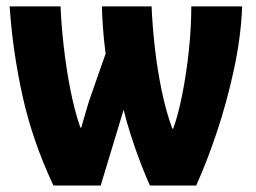

<svg xmlns="http://www.w3.org/2000/svg" viewBox="-20 -573 792 593"><path d="M728 -553.2Q724.1 -458 702.4 -357.7Q680.7 -257.3 649.7 -164.8Q618.7 -72.3 585.9 0H442.9Q429.7 -29.3 413.3 -72Q397 -114.7 383.1 -158.7Q369.1 -202.6 361.8 -233.9L291 0H145Q80.1 -138.2 49.6 -276.6Q19 -415 9.8 -553.2H167Q169.4 -495.1 177 -428.2Q184.6 -361.3 197.3 -296.6Q210 -231.9 228 -179.2H231Q234.4 -190.9 239.5 -208.3Q244.6 -225.6 249.5 -242.7Q254.4 -259.8 257.8 -269L306.2 -407.2Q300.8 -447.8 297.9 -488.5Q294.9 -529.3 294.9 -553.2H448.2Q450.7 -492.2 458.5 -424.1Q466.3 -356 479.7 -291.5Q493.2 -227.1 512.2 -175.8H515.1Q530.8 -219.7 543.2 -282.7Q555.7 -345.7 563.2 -416.5Q570.8 -487.3 570.8 -553.2Z"/></svg>

Font: Open Sans Condensed ExtraBold
Style: Regular
Weight: 800
Width: 3
Designer: Monotype Design Team
Foundry: Monotype Imaging Inc.
Version: Version 3.000; ttfautohint (v1.8.4)